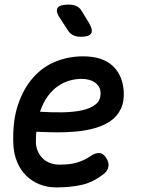

<svg xmlns="http://www.w3.org/2000/svg" viewBox="-20 -805 640 835"><path d="M440 -121Q455 -100 451.5 -80Q448 -60 428 -46Q384 -12 335.5 -1Q287 10 225 10Q185 10 151.5 -3.5Q118 -17 93 -42Q68 -67 54 -101.5Q40 -136 38 -178Q34 -277 58 -348.5Q82 -420 124 -467.5Q166 -515 222.5 -537.5Q279 -560 341 -560Q424 -560 468 -520.5Q512 -481 518 -411Q521 -364 505.5 -331.5Q490 -299 461 -279Q432 -259 393.5 -248Q355 -237 311.5 -233Q268 -229 223.5 -229.5Q179 -230 138 -232Q137 -221 136.5 -209.5Q136 -198 136 -186Q137 -163 145.5 -145Q154 -127 167.5 -114.5Q181 -102 199.5 -95.5Q218 -89 238 -89Q261 -89 279 -91Q297 -93 313 -97.5Q329 -102 344 -109Q359 -116 374 -126Q394 -140 411 -139.5Q428 -139 440 -121ZM154 -319Q201 -316 249 -316.5Q297 -317 335.5 -325Q374 -333 397 -352Q420 -371 417 -405Q416 -419 409 -429.5Q402 -440 392 -447Q382 -454 367 -458Q352 -462 334 -462Q309 -462 282.5 -454.5Q256 -447 231.5 -430Q207 -413 187 -385.5Q167 -358 154 -319ZM276 -672 240 -727Q221 -756 230.5 -770.5Q240 -785 278 -785Q298 -785 312.5 -778.5Q327 -772 336 -756L369 -702Q385 -673 376 -659Q367 -645 331 -645Q313 -645 299 -651.5Q285 -658 276 -672Z"/></svg>

Font: Maple Mono Medium
Style: Italic
Weight: 500
Italic angle: -10°
Monospace: yes
Designer: subframe7536
Version: Version 7.000